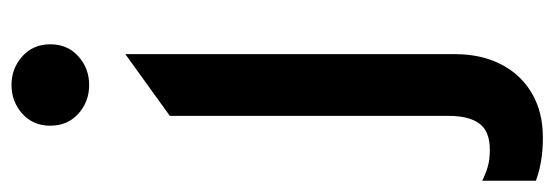

<svg xmlns="http://www.w3.org/2000/svg" viewBox="-381 -420 986 342"><g transform="rotate(-90 112.0 -249.0)"><path d="M38.1 225Q15.1 225 -3.8 221.8Q-22.6 218.6 -38.9 212.6V116.9Q-26.6 123.1 -14.1 126.8Q-1.6 130.5 16.2 130.5Q49.2 130.5 62.9 111.9Q76.6 93.3 76.6 57V-439.5L186.6 -518.8V67.4Q186.6 115.6 168.2 150.9Q149.9 186.2 116.5 205.6Q83.1 225 38.1 225ZM131.6 -583.2Q101.9 -583.2 80.5 -602.4Q59.1 -621.6 59.1 -652.4Q59.1 -683.1 80.5 -702.3Q101.9 -721.5 131.6 -721.5Q161.2 -721.5 182.6 -702.3Q204.1 -683.1 204.1 -652.4Q204.1 -621.6 182.6 -602.4Q161.2 -583.2 131.6 -583.2Z"/></g></svg>

Font: Geologica-Sharp
Style: Regular
Weight: 100
Designer: Sindre Bremnes, Frode Helland
Foundry: Monokrom Skriftforlag AS
Version: Version 1.010;gftools[0.9.28]